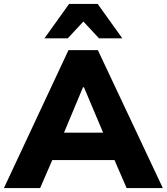

<svg xmlns="http://www.w3.org/2000/svg" viewBox="-42 -961 852 981"><path d="M-22 0 308 -705H458L790 0H605L543 -143H225L163 0ZM382 -515 285 -283H485L387 -515ZM185 -765 311 -941H457L583 -765H464L384 -851L304 -765Z"/></svg>

Font: Mulish Black
Style: Regular
Weight: 900
Designer: Vernon Adams
Foundry: Vernon Adams
Version: Version 3.603; ttfautohint (v1.8.3)